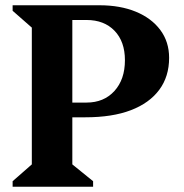

<svg xmlns="http://www.w3.org/2000/svg" viewBox="-20 -710 700 730"><path d="M28 0V-21L101 -85V-605L28 -669V-690H255V-85L334 -21V0ZM304 -264H165V-320H309Q375 -320 415 -364Q455 -408 455 -481Q455 -552 415.5 -593Q376 -634 309 -634H169V-690H358Q437 -690 496.5 -665.5Q556 -641 589.5 -596Q623 -551 623 -490Q623 -419 585.5 -368.5Q548 -318 477.5 -291Q407 -264 304 -264Z"/></svg>

Font: Platypi Light SemiBold
Style: Regular
Weight: 600
Version: Version 1.200